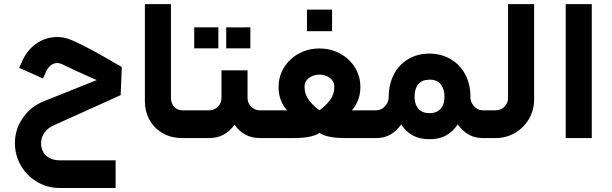

<svg xmlns="http://www.w3.org/2000/svg" viewBox="-20 -686 3039 954"><path d="M197.3 -182.7Q132.5 -156.8 93.2 -100Q54 -43.3 54 25.4Q54.4 86.2 84.1 137.2Q113.8 188.2 164.9 218.1Q216.1 248.1 276.5 248.1H554.4V110.6H276.5Q246.3 110.6 223.1 97.6Q200 84.6 190.1 59.2Q181.2 35.7 185.1 11.8Q189.1 -12.1 204.4 -31.3Q219.8 -50.6 243.7 -61.8L579.5 -213.2L585.2 -353.1Q584 -353.1 549.9 -373.4Q515.8 -393.6 472.1 -418Q428.3 -442.4 383.1 -464.9Q357.3 -477.7 337.6 -486Q289.3 -507 240.3 -500.5Q191.4 -494.1 151.2 -462.5Q111.1 -431 89.1 -379.3L75.1 -349.1L193.3 -296L207.3 -326.7Q212.8 -340.8 223.7 -353.4Q234.6 -365.9 251.2 -371.1Q267.7 -376.2 288.3 -367.2Q296.9 -362.7 309 -357.1Q353 -335.4 425.5 -303.6Q448.5 -293 460.5 -288.1Z M932.1 -137.9H886.8Q869.7 -137.9 856.7 -145.9Q843.6 -154 836.5 -168.3Q829.4 -182.6 829.4 -199.6V-665.5H699.9V-182.5Q699.9 -132.9 722.3 -91.4Q744.6 -49.9 787.2 -24.9Q829.7 0 886.8 0H932.1Z M932 0H1019.2Q1060.5 0 1091.4 -17.3Q1122.2 -34.5 1145.5 -66.1Q1167.9 -34.5 1199 -17.3Q1230 0 1271.4 0H1298.7V-137.9H1271.4Q1254.8 -137.9 1240.7 -146.1Q1226.6 -154.4 1218.3 -168.5Q1210 -182.6 1210 -199.6V-336.7H1080.5V-199.6Q1080.5 -182.6 1072.2 -168.5Q1063.9 -154.4 1049.9 -146.1Q1035.8 -137.9 1019.2 -137.9H932Q912.9 -121.1 906.1 -95Q899.2 -68.9 906.1 -42.8Q912.9 -16.7 932 0ZM1064.9 -445.8Q1064.9 -477.6 1064.9 -498.4Q1064.9 -519.2 1064.9 -550.2Q1036.6 -550.2 1019.3 -550.2Q1002.1 -550.2 983.1 -550.2Q968.5 -550.2 945 -550.2Q945 -519.2 945 -498.4Q945 -477.6 945 -445.8Q945 -445.8 967.1 -445.8Q989.2 -445.8 1025.9 -445.8Q1025.9 -445.8 1064.9 -445.8ZM1223.9 -445.8Q1223.9 -477.6 1223.9 -498.4Q1223.9 -519.3 1223.9 -550.3Q1195.6 -549.9 1178.3 -549.9Q1160.9 -549.9 1142 -549.9Q1127.5 -550.3 1104 -550.3Q1104 -519.3 1104 -498.4Q1104 -477.6 1104 -445.8Q1104 -445.8 1126 -445.8Q1148.1 -445.8 1184.8 -445.8Q1184.8 -445.8 1223.9 -445.8Z M1641.2 -253.8Q1641.2 -217 1619.1 -188Q1597.1 -158.9 1567.6 -138Q1537.7 -158.5 1515.5 -187.8Q1493.2 -217 1493.2 -253.8Q1493.2 -275 1504.7 -288.7Q1516.2 -302.3 1533.4 -308.8Q1550.7 -315.2 1567.6 -315.2Q1584.1 -315.2 1601.2 -308.8Q1618.3 -302.3 1629.7 -288.7Q1641.2 -275 1641.2 -253.8ZM1298.7 0H1437.5Q1494.2 0 1526.4 -8.6Q1558.5 -17.1 1567.6 -26.7Q1576.4 -17.1 1608.5 -8.6Q1640.6 0 1697.3 0H1836.1V-137.9H1728.1Q1746.9 -157.5 1758.8 -188Q1770.7 -218.4 1770.7 -253.8Q1770.7 -306.7 1743.8 -350.4Q1716.9 -394.2 1670.2 -419.6Q1623.4 -445.1 1567.6 -445.1Q1511 -445.1 1464.5 -419.6Q1418 -394.2 1391.1 -350.4Q1364.2 -306.7 1364.2 -253.8Q1363.8 -218.4 1375.6 -188Q1387.5 -157.5 1406.7 -137.9H1298.7Q1279.7 -121.1 1272.8 -95Q1265.9 -68.9 1272.8 -42.8Q1279.7 -16.7 1298.7 0ZM1630 -531.1Q1630 -563.7 1630 -585.3Q1630 -606.5 1630 -638.4Q1600.9 -638.4 1582.8 -638.4Q1564.6 -638.4 1545 -638.4Q1529.6 -638.4 1505.2 -638.4Q1505.2 -606.5 1505.2 -585.3Q1505.2 -563.7 1505.2 -531.1Q1505.2 -531.1 1528.3 -531.1Q1551.4 -531.1 1589.4 -531.1Q1589.4 -531.1 1630 -531.1Z M2114.4 -123.7Q2088.2 -123.7 2071.6 -134.7Q2055 -145.6 2047.3 -164.3Q2039.7 -183 2040 -207Q2040.4 -246.8 2058.9 -268.3Q2077.4 -289.9 2114.4 -290.2Q2153.4 -289.9 2170.8 -266.3Q2188.2 -242.8 2188.4 -207.4Q2188.5 -173 2176 -154.4Q2163.5 -135.8 2147.6 -129.7Q2131.7 -123.7 2114.4 -123.7ZM2317 -202.8Q2317.5 -203.8 2317.5 -206.9Q2317 -268.4 2291.5 -316.5Q2266 -364.5 2219.9 -391.7Q2173.9 -419 2114.8 -419.8Q2051.3 -419.4 2005.5 -390.6Q1959.6 -361.9 1935.7 -313.6Q1911.8 -265.3 1911.4 -207.3Q1911.4 -206.4 1911 -203.3Q1911 -203.3 1911.5 -203.2Q1910.8 -177.6 1892.9 -157.8Q1874.9 -138.1 1849.2 -137.9H1836.3Q1817.8 -121.1 1810.9 -95Q1804 -68.9 1810.9 -42.6Q1817.8 -16.3 1836.3 0H1849.2Q1890.1 0 1920.1 -17.6Q1950.2 -35.1 1973.3 -67.8Q1996.7 -31.9 2030.9 -13Q2065.1 5.8 2114.4 5.8Q2162.4 5.8 2196.5 -13.1Q2230.6 -32 2254.4 -67.9Q2277.6 -35.5 2308 -17.7Q2338.4 0 2379.3 0H2392.1V-137.9H2379.3Q2362.7 -137.9 2348.5 -147Q2334.4 -156.1 2325.9 -171.2Q2317.4 -186.3 2317 -202.8Z M2391.1 0H2443.4Q2495.3 0 2539.1 -25.7Q2582.8 -51.5 2608.3 -95.2Q2633.9 -138.9 2633.9 -190.5V-665.5H2504.3V-199.6Q2504.3 -182.6 2496.1 -168.5Q2487.8 -154.4 2473.9 -146.1Q2460 -137.9 2443.4 -137.9H2391.1Q2372 -121.1 2365.2 -95Q2358.3 -68.9 2365.2 -42.8Q2372 -16.7 2391.1 0Z M2790.9 0H2920.4V-665.5H2790.9Z"/></svg>

Font: Arad-FD-VF Thin
Style: Regular
Weight: 100
Designer: Mohammad Darvishi
Version: Version 1.010;September 21, 2024;FontCreator 15.0.0.2992 64-